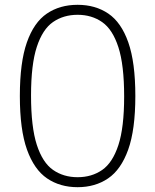

<svg xmlns="http://www.w3.org/2000/svg" viewBox="-20 -769 645 798"><path d="M302.5 9Q229.5 9 175.8 -27.5Q122 -64 92.2 -147Q62.5 -230 62.5 -370Q62.5 -510 91.8 -593Q121 -676 174.8 -712.5Q228.5 -749 302.5 -749Q376.5 -749 430.2 -712.5Q484 -676 513.2 -593Q542.5 -510 542.5 -370Q542.5 -230 512.8 -147Q483 -64 429.2 -27.5Q375.5 9 302.5 9ZM302.5 -32.5Q361 -32.5 404.5 -62.5Q448 -92.5 472 -165.8Q496 -239 496 -368Q496 -499 472 -573Q448 -647 404.5 -677.2Q361 -707.5 302.5 -707.5Q244 -707.5 200.5 -677.5Q157 -647.5 133 -574.2Q109 -501 109 -372Q109 -241 133 -167Q157 -93 200.5 -62.8Q244 -32.5 302.5 -32.5Z"/></svg>

Font: Encode Sans Condensed Thin ExtraLight
Style: Regular
Weight: 250
Version: Version 3.002